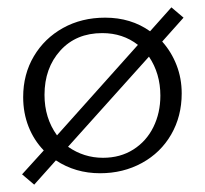

<svg xmlns="http://www.w3.org/2000/svg" viewBox="-20 -466 557 522"><path d="M421 -353Q446 -325 460 -289Q474 -253 474 -212Q474 -150 445.5 -100.5Q417 -51 366 -23Q315 5 252 5Q185 5 132 -30L73 36L40 8L99 -57Q72 -85 57.5 -122Q43 -159 43 -202Q43 -264 72 -313Q101 -362 151.5 -390Q202 -418 266 -418Q336 -418 388 -381L446 -446L479 -418ZM135 -98 355 -344Q314 -376 258 -376Q187 -376 144 -328.5Q101 -281 101 -208Q101 -145 135 -98ZM385 -312 165 -67Q208 -37 260 -37Q307 -37 342.5 -59.5Q378 -82 397 -120.5Q416 -159 416 -206Q416 -266 385 -312Z"/></svg>

Font: Isabella Sans
Style: Regular
Weight: 400
Designer: Original fonts by Christian Thalmann (Catharsis Fonts), Modifications by Cristiano Sobral
Version: Version 0.002;July 12, 2020;FontCreator 13.0.0.2655 64-bit; 